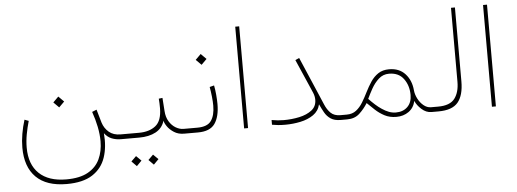

<svg xmlns="http://www.w3.org/2000/svg" viewBox="-55 -800 3254 1209"><g transform="rotate(-5 1572.5 -195.5)"><path d="M316.4 -301.8 350.6 -267.6 316.4 -233.4 282.2 -267.6ZM321.8 222.2Q407.7 222.2 459.2 193.1Q510.7 164.1 533.9 114.3Q557.1 64.5 557.1 1.5Q557.1 -42 547.4 -90.1Q537.6 -138.2 520.5 -187L549.3 -198.7L573.7 -114.3Q585 -78.6 613 -54.4Q641.1 -30.3 686.5 -30.3H716.3V0H686.5Q655.3 0 628.7 -10.5Q602.1 -21 582.5 -46.9Q590.3 39.1 567.6 106.4Q544.9 173.8 485.1 212.6Q425.3 251.5 321.8 251.5Q194.3 251.5 128.7 186.3Q63 121.1 63 -1.5Q63 -43 70.6 -87.4Q78.1 -131.8 91.8 -175.3L117.7 -165.5Q106 -125 98.1 -82.5Q90.3 -40 90.3 1.5Q90.3 107.4 150.1 164.8Q210 222.2 321.8 222.2Z M696.8 -30.3H802.7Q868.2 -30.3 908 -61.8Q947.8 -93.3 948.2 -172.4Q948.2 -208 945.8 -233.4L969.2 -236.3L975.1 -152.8Q977.5 -113.8 994.4 -86.4Q1011.2 -59.1 1035.6 -44.7Q1060.1 -30.3 1085 -30.3H1113.8V0H1085Q1048.8 0 1022 -17.3Q995.1 -34.7 980 -56.9Q964.8 -79.1 963.4 -93.3Q949.2 -45.9 906.7 -22.9Q864.3 0 801.8 0H696.8ZM878.9 114.3 910.6 145.5 878.9 177.7 847.2 145.5ZM771.5 114.3 803.2 145.5 771.5 177.7 739.7 145.5Z M1172.9 0H1093.8V-30.3H1171.9Q1235.4 -30.3 1259.5 -64.5Q1283.7 -98.6 1283.7 -159.7Q1283.7 -184.6 1280.3 -217Q1276.9 -249.5 1271.5 -278.8L1299.8 -286.1Q1305.2 -259.3 1308.1 -226.1Q1311 -192.9 1311 -167.5Q1311 -87.9 1280.3 -43.9Q1249.5 0 1172.9 0ZM1232.9 -490.7 1267.1 -456.5 1232.9 -422.4 1198.7 -456.5Z M1489.7 -643.1V0H1464.8V-643.1Z M1926.8 -141.1Q1926.8 -162.6 1917.7 -184.8Q1908.7 -207 1897.9 -230.5L1823.7 -400.4L1848.6 -411.6L1948.2 -179.7Q1964.8 -141.6 1979 -107.4Q1993.2 -73.2 2015.1 -51.8Q2037.1 -30.3 2076.2 -30.3H2105.5V0H2076.2Q2036.1 0 2012.5 -15.9Q1988.8 -31.7 1974.6 -57.1Q1960.4 -82.5 1947.8 -109.9Q1938 -68.4 1903.6 -44.4Q1869.1 -20.5 1821.8 -10.5Q1774.4 -0.5 1725.6 -0.5Q1700.7 -0.5 1680.2 -2.4Q1659.7 -4.4 1641.6 -7.8V-37.6Q1681.2 -30.3 1718.3 -30.3Q1769 -30.3 1816.9 -40.5Q1864.7 -50.8 1895.8 -75Q1926.8 -99.1 1926.8 -141.1Z M2116.2 0H2085.9V-30.3H2116.2Q2151.9 -30.3 2176 -49.1Q2200.2 -67.9 2218.3 -97.7Q2236.3 -127.4 2252.9 -160.9Q2269.5 -194.3 2289.3 -224.1Q2309.1 -253.9 2337.2 -272.7Q2365.2 -291.5 2406.2 -291.5Q2470.2 -291.5 2507.8 -250.5Q2545.4 -209.5 2550.8 -146Q2553.2 -119.6 2566.9 -92.8Q2580.6 -65.9 2602.3 -48.1Q2624 -30.3 2648.9 -30.3H2678.7V0H2648.9Q2615.7 0 2587.2 -25.6Q2558.6 -51.3 2547.4 -79.1Q2537.6 -35.6 2504.6 -12.2Q2471.7 11.2 2426.8 11.2Q2384.8 11.2 2352.5 -5.6Q2320.3 -22.5 2294.7 -46.4Q2269 -70.3 2247.1 -91.8Q2224.6 -55.7 2194.3 -27.8Q2164.1 0 2116.2 0ZM2403.3 -263.7Q2365.2 -263.7 2337.9 -238.8Q2310.5 -213.9 2291.5 -179.7Q2272.5 -145.5 2259.3 -117.2Q2278.8 -96.7 2298.6 -78.9Q2318.4 -61 2338.4 -47.9Q2359.9 -33.2 2381.6 -24.9Q2403.3 -16.6 2425.8 -16.6Q2471.7 -16.6 2499.5 -43.9Q2527.3 -71.3 2527.3 -118.7Q2527.3 -178.2 2495.8 -220.9Q2464.4 -263.7 2403.3 -263.7Z M2659.2 -30.3H2693.8Q2768.6 -30.3 2798.6 -69.6Q2828.6 -108.9 2828.6 -175.8V-643.1H2853.5V-176.3Q2853.5 -87.4 2816.9 -43.7Q2780.3 0 2693.4 0H2659.2Z M3056.2 -643.1V0H3031.2V-643.1Z"/></g></svg>

Font: Vazirmatn UI NL Thin
Style: Regular
Weight: 100
Designer: Saber Rastikerdar
Foundry: Saber Rastikerdar
Version: Version 33.003